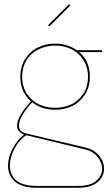

<svg xmlns="http://www.w3.org/2000/svg" viewBox="-20 -676 531 910"><path d="M213.9 -550.8 208 -557.1 307.1 -655.8 313 -649.9ZM104 -35.2Q71.8 -14.2 49.3 27.3Q26.9 68.8 26.9 108.9Q26.9 152.8 56.9 179Q86.9 205.1 154.8 205.1H351.1Q406.7 205.1 435.3 181.4Q463.9 157.7 463.9 124Q463.9 94.2 442.1 67.6Q420.4 41 383.8 32.2ZM85 -312Q85 -265.1 107.9 -231Q130.9 -196.8 165.5 -180.9Q200.2 -165 241.2 -165Q282.2 -165 316.9 -180.9Q351.6 -196.8 374.3 -231Q397 -265.1 397 -312Q397 -358.9 374 -393.3Q351.1 -427.7 316.4 -443.8Q281.7 -460 241.2 -460Q210.9 -460 183.3 -450.4Q155.8 -440.9 133.5 -423.1Q111.3 -405.3 98.1 -376.5Q85 -347.7 85 -312ZM69.8 -81.1Q69.8 -50.8 106 -43L387.2 23.9Q426.8 33.7 450 62Q473.1 90.3 473.1 124Q473.1 161.6 442.1 187.7Q411.1 213.9 351.1 213.9H154.8Q84 213.9 51 184.6Q18.1 155.3 18.1 108.9Q18.1 68.8 40.3 27.3Q62.5 -14.2 94.2 -38.1Q61 -50.3 61 -81.1Q61 -125 127 -195.8Q76.2 -239.7 76.2 -312Q76.2 -361.8 100.6 -398.4Q125 -435.1 161.6 -452.1Q198.2 -469.2 241.2 -469.2Q299.8 -469.2 344.2 -438H463.9V-429.2H356Q405.8 -385.7 405.8 -312Q405.8 -262.2 381.3 -225.8Q356.9 -189.5 320.3 -172.6Q283.7 -155.8 241.2 -155.8Q178.2 -155.8 132.8 -190.9Q113.3 -172.4 91.6 -139.2Q69.8 -106 69.8 -81.1Z"/></svg>

Font: Rawengulk
Style: Ultralight
Weight: 200
Version: Version 0.92